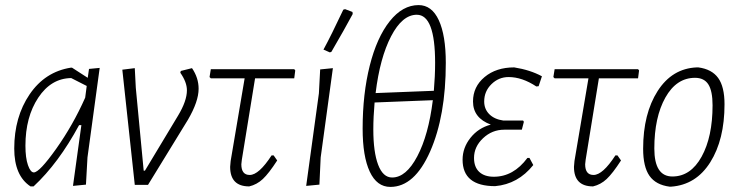

<svg xmlns="http://www.w3.org/2000/svg" viewBox="-20 -727 2907 755"><path d="M100 6Q36 -36 36 -143Q36 -267 96.5 -356Q157 -445 259 -461H263L325 -421L330 -456L372 -460L324 -108L318 -1L267 4L300 -235H291Q210 -85 112 6ZM80 -154Q80 -106 90 -77.5Q100 -49 113 -49Q135 -49 201 -142Q267 -235 315 -343L321 -389L260 -420Q181 -419 130.5 -343Q80 -267 80 -154Z M735 -459Q761 -421 761 -378Q761 -328 719 -256L562 0H510L461 -453L510 -459L514 -382L545 -56H550L680 -272Q715 -330 715 -372Q715 -404 689 -441L691 -448Z M960 6Q885 6 885 -71L887 -94L942 -419H809L804 -424L809 -455H1137L1141 -450L1137 -419H983L931 -99L929 -81Q929 -39 962 -39Q998 -39 1048 -116H1056L1070 -96Q1037 -45 1013.5 -23Q990 -1 960 6Z M1330 -689 1337 -691 1366 -680 1367 -672Q1336 -614 1283 -523L1277 -521L1252 -532Q1282 -587 1330 -689ZM1289 -459 1241 -108 1236 -1 1184 4 1234 -360 1239 -454Z M1515 8Q1462 8 1434 -52Q1406 -112 1406 -221Q1406 -358 1434 -469Q1462 -580 1512.5 -643.5Q1563 -707 1626 -707Q1678 -707 1705.5 -647.5Q1733 -588 1733 -480Q1733 -271 1671.5 -131.5Q1610 8 1515 8ZM1619 -669Q1562 -669 1518 -584.5Q1474 -500 1457 -361L1686 -370Q1691 -428 1691 -480Q1691 -669 1619 -669ZM1522 -29Q1577 -29 1621 -112.5Q1665 -196 1682 -333L1453 -324Q1448 -267 1448 -218Q1448 -129 1467 -79Q1486 -29 1522 -29Z M1927 5Q1799 5 1799 -99Q1799 -146 1830 -185Q1861 -224 1910 -237Q1840 -263 1840 -328Q1840 -386 1885.5 -424Q1931 -462 2002 -462Q2065 -452 2111 -427L2098 -388L2089 -387Q2033 -424 1980 -424Q1941 -424 1912.5 -396Q1884 -368 1884 -328Q1884 -298 1904 -278Q1924 -258 1959 -253H2037L2040 -248L2032 -217H1963Q1915 -217 1879.5 -183.5Q1844 -150 1844 -106Q1844 -70 1864.5 -51Q1885 -32 1922 -32Q1999 -32 2054 -106H2062L2077 -78Q2017 -3 1927 5Z M2312 6Q2237 6 2237 -71L2239 -94L2294 -419H2161L2156 -424L2161 -455H2489L2493 -450L2489 -419H2335L2283 -99L2281 -81Q2281 -39 2314 -39Q2350 -39 2400 -116H2408L2422 -96Q2389 -45 2365.5 -23Q2342 -1 2312 6Z M2720 -462H2726Q2779 -455 2804 -420.5Q2829 -386 2829 -317Q2829 -178 2773 -89Q2717 0 2619 7H2613Q2559 0 2534 -35.5Q2509 -71 2509 -142Q2509 -280 2566 -369Q2623 -458 2720 -462ZM2713 -421Q2640 -421 2596.5 -343.5Q2553 -266 2553 -143Q2553 -33 2624 -33Q2696 -33 2739 -111Q2782 -189 2782 -313Q2782 -369 2765.5 -395Q2749 -421 2713 -421Z"/></svg>

Font: Alegreya Sans SC Light
Style: Italic
Weight: 300
Italic angle: -7°
Designer: Juan Pablo del Peral
Foundry: Huerta Tipografica
Version: Version 2.007